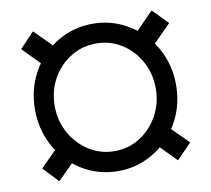

<svg xmlns="http://www.w3.org/2000/svg" viewBox="-72 -695 864 786"><g transform="rotate(-10 360.0 -302.0)"><path d="M358.9 9.8Q297.9 9.8 244.6 -13.4Q191.4 -36.6 151.4 -78.4Q111.3 -120.1 88.6 -176Q65.9 -231.9 65.9 -296.9Q65.9 -361.8 88.6 -417.5Q111.3 -473.1 151.4 -514.6Q191.4 -556.2 244.6 -579.3Q297.9 -602.5 358.9 -602.5Q418.9 -602.5 472.2 -579.3Q525.4 -556.2 565.9 -514.6Q606.4 -473.1 629.4 -417.5Q652.3 -361.8 652.3 -296.9Q652.3 -231.9 629.4 -176Q606.4 -120.1 565.9 -78.4Q525.4 -36.6 472.2 -13.4Q418.9 9.8 358.9 9.8ZM358.4 -73.2Q417 -73.2 464.4 -103.5Q511.7 -133.8 539.8 -184.6Q567.9 -235.4 567.9 -296.9Q567.9 -359.4 539.8 -410.2Q511.7 -460.9 464.4 -490.7Q417 -520.5 358.9 -520.5Q300.8 -520.5 252.7 -490.7Q204.6 -460.9 176.3 -410.2Q147.9 -359.4 147.9 -296.9Q147.9 -235.4 176.3 -184.6Q204.6 -133.8 252.4 -103.5Q300.3 -73.2 358.4 -73.2ZM568.4 -450.2 507.8 -513.2 606.4 -614.3 668.5 -550.8ZM606.4 8.8 507.8 -91.8 568.4 -153.8 668.5 -54.7ZM113.3 8.8 53.2 -54.7 151.9 -153.8 213.9 -91.8ZM151.9 -450.2 53.2 -550.8 113.3 -614.3 213.9 -513.2Z"/></g></svg>

Font: Inter 24pt Medium
Style: Regular
Weight: 500
Designer: Rasmus Andersson
Foundry: rsms
Version: Version 4.001;git-66647c0bb